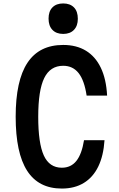

<svg xmlns="http://www.w3.org/2000/svg" viewBox="-20 -1078 690 1115"><path d="M339 17Q204 17 137.5 -86.5Q71 -190 71 -400Q71 -610 139.5 -713.5Q208 -817 347 -817Q424 -817 479 -783.5Q534 -750 565.5 -684.5Q597 -619 602 -523H483Q470 -611 436.5 -653.5Q403 -696 347 -696Q272 -696 237 -625Q202 -554 202 -400Q202 -246 234.5 -175Q267 -104 339 -104Q392 -104 423.5 -143.5Q455 -183 468 -264H587Q581 -173 550.5 -110.5Q520 -48 466.5 -15.5Q413 17 339 17ZM347 -881Q307 -881 284.5 -904.5Q262 -928 262 -970Q262 -1012 284.5 -1035Q307 -1058 347 -1058Q387 -1058 409.5 -1035Q432 -1012 432 -969Q432 -928 409.5 -904.5Q387 -881 347 -881Z"/></svg>

Font: Martian Mono SemiCondensed Medium
Style: Regular
Weight: 500
Width: 4
Designer: Roman Shamin
Foundry: Evil Martians
Version: Version 1.000